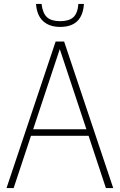

<svg xmlns="http://www.w3.org/2000/svg" viewBox="-20 -950 605 970"><path d="M13 0 261 -740H304L552 0H515L427.5 -264H136.5L49 0ZM147.5 -297H416.5L282 -702ZM284 -814Q229.5 -814 197.8 -843.2Q166 -872.5 162 -930H190Q195.5 -883.5 217.2 -863.2Q239 -843 284 -843Q329 -843 350.8 -863.2Q372.5 -883.5 376 -930H404Q396.5 -814 284 -814Z"/></svg>

Font: Encode Sans Condensed Thin
Style: Regular
Weight: 100
Width: 3
Designer: Multiple Designers
Foundry: Impallari Type
Version: Version 3.000; ttfautohint (v1.8.3) -l 8 -r 50 -G 200 -x 14 